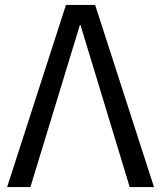

<svg xmlns="http://www.w3.org/2000/svg" viewBox="-20 -763 657 783"><path d="M368 -743H249L9 0H104L307 -665L509 0H608Z"/></svg>

Font: Glow Sans SC Normal Book
Style: Regular
Weight: 500
Designer: Ryoko NISHIZUKA (kana, bopomofo & ideographs); Paul D. Hunt (Latin, Greek & Cyrillic); Sandoll Communications, Soo-young
Version: Version 0.93